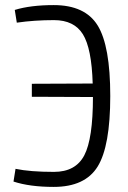

<svg xmlns="http://www.w3.org/2000/svg" viewBox="-20 -722 504 754"><path d="M191 -702Q314 -702 363.5 -622Q413 -542 413 -345Q413 -148 363.5 -68Q314 12 191 12Q97 12 33 -9L41 -59Q98 -47 192 -47Q277 -47 311 -112Q345 -177 345 -341L105 -342V-393L344 -394Q340 -532 305.5 -587.5Q271 -643 192 -643Q115 -643 46 -633L38 -683Q100 -702 191 -702Z"/></svg>

Font: exo2condensed_l
Style: Regular
Weight: 300
Width: 3
Designer: Natanael Gama
Version: Version 1.001;PS 001.001;hotconv 1.0.70;makeotf.lib2.5.58329